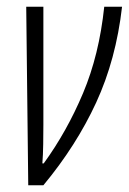

<svg xmlns="http://www.w3.org/2000/svg" viewBox="-20 -551 383 571"><path d="M64 0 58 -531H109V-180Q109 -155 108.5 -122.5Q108 -90 106 -65H110Q179 -160 227 -274Q275 -388 290 -531H343Q325 -374 266 -246Q207 -118 109 0Z"/></svg>

Font: Noto Sans ExtraCondensed Light
Style: Italic
Weight: 300
Width: 2
Italic angle: -12°
Designer: Monotype Design Team
Foundry: Monotype Imaging Inc.
Version: Version 2.013; ttfautohint (v1.8.4.7-5d5b)